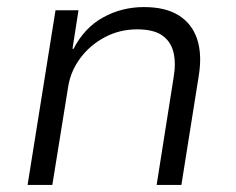

<svg xmlns="http://www.w3.org/2000/svg" viewBox="-20 -523 668 543"><path d="M58 0 137 -494H202L185 -385H188Q219 -445 272 -474Q325 -503 387 -503Q448 -503 485.5 -479.5Q523 -456 537.5 -412.5Q552 -369 542 -308L493 0H423L471 -304Q478 -345 470.5 -375.5Q463 -406 438.5 -423Q414 -440 368 -440Q318 -440 276 -417.5Q234 -395 207 -358.5Q180 -322 173 -279L128 0Z"/></svg>

Font: Nunito Sans 7pt Light
Style: Italic
Weight: 300
Italic angle: -9°
Designer: Vernon Adams
Foundry: Vernon Adams
Version: Version 3.101;gftools[0.9.27]